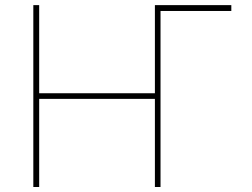

<svg xmlns="http://www.w3.org/2000/svg" viewBox="-20 -748 1006 768"><path d="M905.3 -727.5V-704.1H600.6V-727.5ZM113.3 0V-727.5H136.7V-375H599.6V-727.5H622.1V0H599.6V-352.5H136.7V0Z"/></svg>

Font: Inter Tight Thin
Style: Regular
Weight: 250
Designer: Rasmus Andersson
Foundry: rsms
Version: Version 3.004